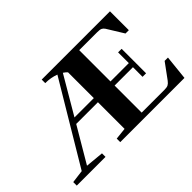

<svg xmlns="http://www.w3.org/2000/svg" viewBox="-107 -969 1276 1276"><g transform="rotate(-45 530.5 -331.5)"><path d="M19 0V-33.2L110.4 -44.9L449.7 -612.8Q403.8 -629.9 352.5 -629.9V-663.1H994.1V-485.8H962.9L891.1 -602.1Q882.8 -614.7 871.8 -619.9Q860.8 -625 837.4 -625H667V-331.1H839.4V-432.1H872.6V-202.1H839.4V-292.5H667V-38.1H882.8Q903.8 -38.1 915.5 -43.9Q927.2 -49.8 939 -65.4L1018.1 -173.3H1049.3L1031.2 0H427.7V-33.2L510.3 -42V-292.5H306.2L160.6 -45.4L289.1 -33.2V0ZM510.3 -573.2Q501.5 -584 483.9 -595.7L328.6 -331.1H510.3Z"/></g></svg>

Font: Elstob 10pt
Style: Bold
Weight: 700
Designer: Peter S. Baker
Version: Version 1.015